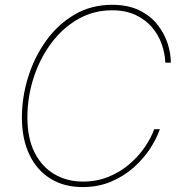

<svg xmlns="http://www.w3.org/2000/svg" viewBox="-20 -757 742 787"><path d="M318.8 9.8Q241.7 9.8 185.8 -25.4Q129.9 -60.5 99.9 -124.5Q69.8 -188.5 69.8 -274.9Q69.8 -359.4 95.5 -441.4Q121.1 -523.4 169.2 -590.3Q217.3 -657.2 285.6 -697.3Q354 -737.3 439.5 -737.3Q503.9 -737.3 549.6 -715.3Q595.2 -693.4 624 -657.7Q652.8 -622.1 666.5 -580.6Q680.2 -539.1 680.2 -500H657.7Q656.2 -537.6 643.1 -575.4Q629.9 -613.3 603.3 -644.8Q576.7 -676.3 535.9 -695.6Q495.1 -714.8 439 -714.8Q362.8 -714.8 299.3 -678.2Q235.8 -641.6 189.5 -579.1Q143.1 -516.6 117.7 -438Q92.3 -359.4 92.3 -275.4Q92.3 -189.5 122.3 -130.9Q152.3 -72.3 203.9 -42.5Q255.4 -12.7 319.8 -12.7Q376.5 -12.7 424.1 -32Q471.7 -51.3 509 -83Q546.4 -114.7 572.5 -152.6Q598.6 -190.4 612.3 -227.5H635.3Q622.1 -189 595 -147.5Q567.9 -106 527.8 -70.3Q487.8 -34.7 435.3 -12.5Q382.8 9.8 318.8 9.8Z"/></svg>

Font: Inter 20pt Thin
Style: Italic
Weight: 250
Italic angle: -9.3988°
Version: Version 4.001;git-66647c0bb